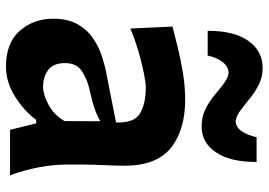

<svg xmlns="http://www.w3.org/2000/svg" viewBox="-144 -712 870 621"><g transform="rotate(90 290.5 -402.0)"><path d="M195.8 13.2Q119.1 13.2 80.1 -31.5Q41 -76.2 41 -139.6Q41 -186 58.1 -217Q75.2 -248 102.1 -266.8Q128.9 -285.6 158.4 -295.7Q188 -305.7 212.9 -310.5L376.5 -342.8Q378.9 -400.9 347.9 -419.9Q316.9 -439 262.7 -439Q249 -439 217.5 -432.9Q186 -426.8 147.5 -415.5Q108.9 -404.3 72.8 -389.2L66.4 -525.4Q93.3 -532.2 132.3 -542Q171.4 -551.8 215.8 -559.1Q260.3 -566.4 303.2 -566.4Q401.4 -566.4 459 -520Q516.6 -473.6 516.6 -369.1Q516.6 -342.3 514.6 -304Q512.7 -265.6 512.7 -233.9V-184.6Q512.7 -143.6 520.8 -97.7Q528.8 -51.8 547.4 0H400.4L379.4 -84.5H368.2Q339.4 -45.4 292.7 -16.1Q246.1 13.2 195.8 13.2ZM261.2 -106.9Q286.6 -106.9 319.3 -124.5Q352.1 -142.1 372.1 -176.3L372.6 -292Q361.8 -285.2 342 -277.1Q322.3 -269 271 -257.3Q236.8 -249.5 210.7 -232.4Q184.6 -215.3 184.6 -178.2Q184.6 -139.6 207 -123.3Q229.5 -106.9 261.2 -106.9ZM389.6 -619.6Q357.9 -619.6 332.8 -632.3Q307.6 -645 287.4 -662.1Q267.1 -679.2 249.3 -692.4Q231.4 -705.6 214.4 -707Q194.3 -705.1 180.4 -686.5Q166.5 -668 160.2 -639.2H80.1Q80.1 -725.1 112.8 -771Q145.5 -816.9 200.2 -816.9Q230.5 -816.9 255.1 -804.2Q279.8 -791.5 300.5 -774.4Q321.3 -757.3 339.1 -744.1Q356.9 -731 373 -729.5Q393.1 -731.4 405.3 -749.8Q417.5 -768.1 424.3 -797.4H504.4Q504.4 -711.9 473.1 -665.8Q441.9 -619.6 389.6 -619.6Z"/></g></svg>

Font: Pinar-DS2-FD Bold
Style: Regular
Weight: 700
Designer: Amin Abedi
Version: Version 3.000